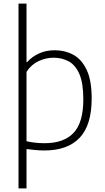

<svg xmlns="http://www.w3.org/2000/svg" viewBox="-20 -828 582 1068"><path d="M83 220V-808H127.5V-482.5H131Q156.5 -511.5 195.5 -530Q234.5 -548.5 285.5 -548.5Q341.5 -548.5 388 -523.2Q434.5 -498 462.2 -439.2Q490 -380.5 490 -280.5Q490 -132 423 -61.5Q356 9 227 9Q201.5 9 175.5 6.5Q149.5 4 127.5 1V220ZM228.5 -31.5Q335 -31.5 389.2 -88.8Q443.5 -146 443.5 -275.5Q443.5 -366 421.5 -416.2Q399.5 -466.5 362 -486.8Q324.5 -507 278 -507Q235.5 -507 195 -488.2Q154.5 -469.5 127.5 -428.5V-42.5Q172.5 -31.5 228.5 -31.5Z"/></svg>

Font: Encode Sans XLt
Style: Regular
Weight: 200
Designer: Multiple Designers
Foundry: Impallari Type
Version: Version 3.002; ttfautohint (v1.8.3) -l 8 -r 50 -G 200 -x 14 